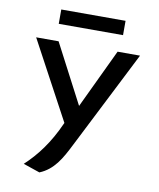

<svg xmlns="http://www.w3.org/2000/svg" viewBox="-93 -711 831 1003"><g transform="rotate(10 322.5 -209.0)"><path d="M491 -638H150V-562H491ZM97 190 185 220C259 190 295 125 333 49L597 -472H478L329 -158L165 -472H46L269 -57L267 -53C219 55 161 131 97 190Z"/></g></svg>

Font: Bluebird
Style: Li
Weight: 300
Designer: Jasper
Foundry: Cannot Into Space Fonts
Version: Version 0.98